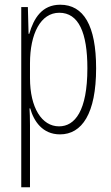

<svg xmlns="http://www.w3.org/2000/svg" viewBox="-20 -559 471 813"><path d="M235 -539C158 -539 123 -482 104 -416H101L98 -529H70V234H107V-29C107 -59 106 -85 105 -100H108C123 -46 160 10 234 10C327 10 387 -78 387 -270C387 -451 334 -539 235 -539ZM231 -505C313 -505 350 -421 350 -270C350 -89 297 -24 230 -24C157 -24 107 -103 107 -228V-291C107 -416 152 -505 231 -505Z"/></svg>

Font: Noto Sans Devanagari UI ExtraCondensed ExtraLight
Style: Regular
Weight: 200
Width: 2
Designer: Jelle Bosma - Monotype Design Team
Foundry: Monotype Imaging Inc.
Version: Version 2.004